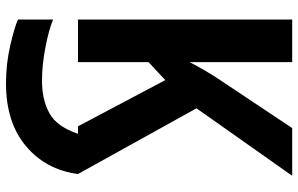

<svg xmlns="http://www.w3.org/2000/svg" viewBox="-197 -557 994 640"><g transform="rotate(90 300.0 -237.0)"><path d="M426 0Q402 71 357 95.5Q312 120 249 120Q197 120 137.5 108.5Q78 97 45 83V200Q68 211 130 225.5Q192 240 258 240Q388 240 467 173.5Q546 107 560 0L341 -395L566 -714H407L251 -480Q217 -430 187 -372V-714H45V0H187V-235L247 -291L401 0Z"/></g></svg>

Font: Noto Sans Mono UI
Style: Bold
Weight: 700
Designer: Monotype Design team
Foundry: Monotype Imaging Inc.
Version: 1.000